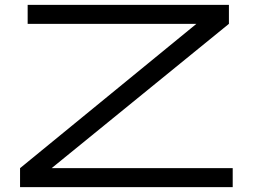

<svg xmlns="http://www.w3.org/2000/svg" viewBox="-20 -770 1039 790"><path d="M62.5 0V-78.1L788.1 -671.9H93.8V-750H921.9V-671.9L192.4 -78.1H937.5V0Z"/></svg>

Font: Michroma
Style: Regular
Weight: 400
Designer: Vernon Adams
Foundry: Vernon Adams
Version: Version 1.100; ttfautohint (v1.8.4.7-5d5b);gftools[0.9.29]